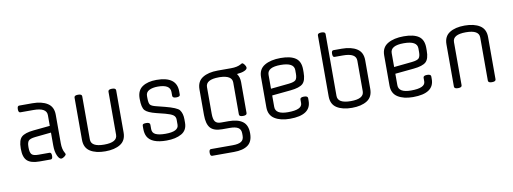

<svg xmlns="http://www.w3.org/2000/svg" viewBox="-76 -1258 5254 1967"><g transform="rotate(-10 2551.5 -275.0)"><path d="M363 0H246Q158 0 119 -36Q80 -72 80 -158V-166Q80 -251 115 -283Q150 -315 240 -324L413 -341V-452Q413 -530 277 -530H140Q120 -530 120 -565Q120 -600 140 -600H277Q375 -600 434 -562.5Q493 -525 493 -442V-147Q493 -82 516 -44Q523 -32 523 -29Q523 -17 504 -3.5Q485 10 472 10Q450 10 431.5 -31.5Q413 -73 413 -137V-271L246 -254Q192 -248 176 -230Q160 -212 160 -166V-158Q160 -110 176.5 -90Q193 -70 246 -70H363Q383 -70 383 -35Q383 0 363 0Z M1146 -582V-143Q1146 -60 1086.5 -22.5Q1027 15 929 15Q831 15 772 -22.5Q713 -60 713 -143V-582Q713 -605 753 -605Q793 -605 793 -582V-133Q793 -55 929.5 -55Q1066 -55 1066 -133V-582Q1066 -605 1106 -605Q1146 -605 1146 -582Z M1701 -427V-466Q1701 -545 1572 -545Q1517 -545 1482 -527Q1447 -509 1447 -470V-448Q1447 -394 1461 -377.5Q1475 -361 1521 -350L1608 -328Q1732 -296 1755 -266Q1783 -229 1783 -168V-132Q1783 -54 1722.5 -19.5Q1662 15 1566 15Q1410 15 1368 -64Q1351 -97 1351 -144V-176Q1351 -189 1360 -193.5Q1369 -198 1391 -198Q1430 -198 1430 -173V-128Q1430 -88 1465 -71.5Q1500 -55 1567 -55Q1704 -55 1704 -125V-178Q1704 -209 1680.5 -226Q1657 -243 1600 -258L1512 -280Q1423 -302 1395.5 -332.5Q1368 -363 1368 -451V-463Q1370 -543 1425 -579Q1480 -615 1570 -615Q1780 -615 1780 -459V-424Q1780 -403 1740.5 -403Q1701 -403 1701 -427Z M2421 -442V-120Q2421 -97 2381 -97Q2341 -97 2341 -120V-452Q2341 -526 2216 -530H2205Q2068 -530 2068 -452V-176Q2068 -118 2085.5 -94Q2103 -70 2146 -70H2225Q2320 -70 2370.5 -33Q2421 4 2421 88V92Q2421 176 2370.5 213Q2320 250 2225 250H1998Q1978 250 1978 215Q1978 180 1998 180H2225Q2284 180 2312.5 162Q2341 144 2341 102V78Q2341 36 2312.5 18Q2284 0 2225 0H2146Q2060 0 2024 -41.5Q1988 -83 1988 -176V-442Q1988 -525 2047.5 -562.5Q2107 -600 2205 -600H2345Q2410 -600 2448 -622Q2460 -630 2463 -630Q2475 -630 2488.5 -611Q2502 -592 2502 -579Q2502 -561 2472.5 -548Q2443 -535 2394 -531Q2421 -494 2421 -442Z M3069 -459V-429Q3069 -344 3034 -312Q2999 -280 2906 -271L2711 -252V-133Q2711 -55 2841 -55Q2989 -55 2989 -123V-161Q2989 -184 3029 -184Q3069 -184 3069 -161V-133Q3069 15 2849 15Q2752 15 2691.5 -23Q2631 -61 2631 -143V-457Q2631 -540 2695 -577.5Q2759 -615 2862 -615Q2965 -615 3017 -579Q3069 -543 3069 -459ZM2711 -467V-322L2899 -341Q2956 -347 2972.5 -365Q2989 -383 2989 -429V-467Q2989 -545 2850 -545Q2711 -545 2711 -467Z M3496 -530H3409Q3389 -530 3389 -565Q3389 -600 3409 -600H3496Q3594 -600 3653 -562.5Q3712 -525 3712 -442V-143Q3712 -60 3652.5 -22.5Q3593 15 3495 15Q3397 15 3338 -22.5Q3279 -60 3279 -143V-777Q3279 -800 3319 -800Q3359 -800 3359 -777V-133Q3359 -55 3495.5 -55Q3632 -55 3632 -133V-452Q3632 -530 3496 -530Z M4350 -459V-429Q4350 -344 4315 -312Q4280 -280 4187 -271L3992 -252V-133Q3992 -55 4122 -55Q4270 -55 4270 -123V-161Q4270 -184 4310 -184Q4350 -184 4350 -161V-133Q4350 15 4130 15Q4033 15 3972.5 -23Q3912 -61 3912 -143V-457Q3912 -540 3976 -577.5Q4040 -615 4143 -615Q4246 -615 4298 -579Q4350 -543 4350 -459ZM3992 -467V-322L4180 -341Q4237 -347 4253.5 -365Q4270 -383 4270 -429V-467Q4270 -545 4131 -545Q3992 -545 3992 -467Z M4993 -457V-18Q4993 5 4953 5Q4913 5 4913 -18V-467Q4913 -545 4776.5 -545Q4640 -545 4640 -467V-18Q4640 5 4600 5Q4560 5 4560 -18V-457Q4560 -540 4619 -577.5Q4678 -615 4776 -615Q4874 -615 4933.5 -577.5Q4993 -540 4993 -457Z"/></g></svg>

Font: Offside
Style: Regular
Weight: 400
Designer: Eduardo Rodriguez Tunni
Foundry: Eduardo Rodriguez Tunni
Version: Version 1.001